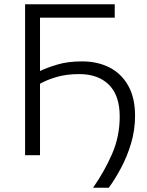

<svg xmlns="http://www.w3.org/2000/svg" viewBox="-20 -733 694 907"><path d="M419.5 154Q473 77.5 509.2 -5.2Q545.5 -88 545.5 -182.5Q545.5 -281.5 495 -332.2Q444.5 -383 354 -383Q296 -383 250 -370Q204 -357 169 -337.5V0H98.5V-713H522V-649.5H169V-397.5Q201 -413 250.8 -428Q300.5 -443 368 -443Q441 -443 497.2 -414.2Q553.5 -385.5 585.8 -328.2Q618 -271 618 -186.5Q618 -118 599 -55Q580 8 551.5 61Q523 114 494 154Z"/></svg>

Font: Commissioner Light
Style: Regular
Weight: 300
Designer: Kostas Bartsokas
Foundry: Kostas Bartsokas
Version: Version 1.000; ttfautohint (v1.8.3)